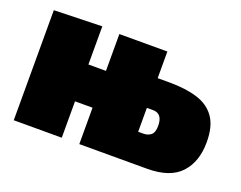

<svg xmlns="http://www.w3.org/2000/svg" viewBox="-87 -666 1034 823"><g transform="rotate(20 430.5 -254.0)"><path d="M35 0V-502L254 -508V-334H334V-502H553V-380.5H608.5Q681.5 -380.5 734.5 -364Q787.5 -347.5 816 -307Q844.5 -266.5 844.5 -194Q844.5 -105 796 -52.5Q747.5 0 643 0H334V-166H254V0ZM553 -136H576.5Q597.5 -136 611.2 -147.2Q625 -158.5 625 -189Q625 -245 581 -245H553Z"/></g></svg>

Font: Commissioner Black
Style: Regular
Weight: 900
Designer: Kostas Bartsokas
Foundry: Kostas Bartsokas
Version: Version 1.000; ttfautohint (v1.8.3)